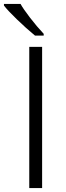

<svg xmlns="http://www.w3.org/2000/svg" viewBox="-50 -951 334 971"><path d="M-30 -923V-931H54Q67 -907 101.5 -862Q136 -817 171 -780V-771H127Q82 -808 35 -853.5Q-12 -899 -30 -923ZM98 -714H163V0H98Z"/></svg>

Font: OpenSansMMV
Style: Light
Weight: 300
Foundry: Ascender Corporation
Version: Version 4.001